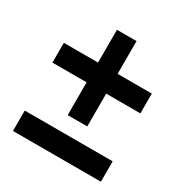

<svg xmlns="http://www.w3.org/2000/svg" viewBox="-145 -725 795 832"><g transform="rotate(30 253.0 -309.5)"><path d="M33 -7V-109H473V-7ZM33 -349V-448H204V-612H302V-448H473V-349H302V-185H204V-349Z"/></g></svg>

Font: Trueno
Style: SBd
Weight: 600
Designer: Julieta Ulanovsky
Foundry: Julieta Ulanovsky
Version: Version 3.001b